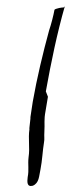

<svg xmlns="http://www.w3.org/2000/svg" viewBox="-20 -566 238 645"><path d="M193 -540C194 -543 164 -537 163 -533C160 -516 152 -484 145 -464C125 -391 104 -304 90 -224C87 -207 85 -188 82 -171C84 -175 77 -129 79 -133C74 -99 81 -70 76 -38C73 -12 78 4 73 29C71 45 70 63 90 58C112 49 111 25 116 3C122 -27 123 -59 128 -89C130 -98 128 -109 129 -121C131 -154 127 -161 133 -193L141 -241C139 -247 137 -252 134 -259C152 -359 172 -455 198 -546C196 -540 195 -545 193 -540Z"/></svg>

Font: Photofail
Style: It
Weight: 400
Foundry: Cannot Into Space Fonts
Version: Version 0.97